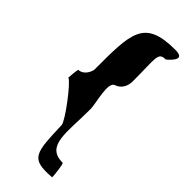

<svg xmlns="http://www.w3.org/2000/svg" viewBox="-270 -754 900 900"><g transform="rotate(45 180.0 -303.5)"><path d="M27 -273C49 -268 162 -118 162 -94C169 86 167 122 304 111C304 100 297 28 290 28C176 28 205 -86 205 -242C205 -280 169 -394 208 -403C233 -412 253 -436 253 -475C253 -629 239 -656 290 -656C290 -656 371 -720 290 -720C84 -720 87 -629 87 -384C79 -351 56 -332 35 -332C31 -330 27 -278 27 -273Z"/></g></svg>

Font: Ampere
Style: Cnd
Weight: 400
Version: Version 1